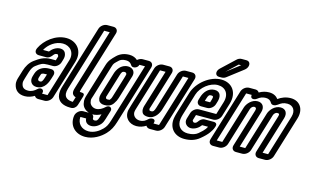

<svg xmlns="http://www.w3.org/2000/svg" viewBox="-106 -1015 2509 1542"><g transform="rotate(15 1149.0 -244.0)"><path d="M344.2 -308 350.3 -328C356.1 -347 360.9 -366 349.9 -389C342.5 -404 327.3 -413 307.3 -413C271.3 -413 240.9 -389 223.9 -366H174.9C200.9 -415 256.7 -457 316.7 -457C377.7 -457 420.4 -407 400.3 -341L303.6 -25H257.6L259.8 -32C267.7 -58 237.9 -75 212.6 -51C194.1 -33 170.8 -19 142.8 -19C109.8 -19 92.5 -31 86.6 -61C83.2 -76 86.9 -88 93.3 -109L109.8 -163C119.6 -195 132.4 -214 146.5 -224C184 -252 198.1 -262 241.1 -262H285.1C310.1 -262 336.5 -283 344.2 -308ZM239.4 25H291.4C317.4 25 344.8 4 352.7 -22L450.3 -341C479.6 -437 419 -507 332 -507C242 -507 159.2 -439 125.5 -368C109.4 -335 129.6 -316 153.6 -316H214.6C236.6 -316 249.9 -330 259.3 -341C268.9 -353 275 -363 292 -363C298 -363 299.7 -362 300.8 -359C308.2 -344 306.7 -349 300.3 -328L295.4 -312H256.4C199.4 -312 163.7 -290 123.5 -260C91.2 -236 71.5 -201 59.8 -163L43.3 -109C37.8 -91 28.5 -67 35.6 -38C45.5 5 76.5 31 127.5 31C156.5 31 184.6 21 207.9 7C212.8 17 223.4 25 239.4 25ZM278.5 -234H260.5C216.5 -234 170.8 -212 156.1 -164L148.8 -140C136.3 -99 158.9 -65 199.9 -65C268.9 -65 291 -134 299.8 -163L308.4 -191C315.7 -215 302.5 -234 278.5 -234ZM245.3 -184H256.3L249.8 -163C237.9 -124 232.2 -115 215.2 -115C202.2 -115 194.2 -125 198.8 -140L206.1 -164C210.4 -178 213.3 -184 245.3 -184Z M655.3 -642 500.9 -137C495.4 -119 490.3 -99 501.4 -83C506.9 -75 517.1 -69 526.5 -67L513.6 -25C470.9 -26 445.8 -42 442.9 -75C441.9 -88 444.2 -102 449.1 -118L609.3 -642ZM560.2 -645 399.1 -118C392.4 -96 390.2 -76 391.4 -57C396.1 3 446.4 25 502.4 25H513.4C534.4 25 553.6 8 559.4 -11L582.9 -88C588.4 -106 581.5 -116 563.5 -116H559.5C551.5 -116 548.1 -118 547.1 -118C547.4 -119 546.9 -124 550.9 -137L706.2 -645C714.1 -671 699.6 -692 673.6 -692H621.6C595.6 -692 568.1 -671 560.2 -645Z M720.4 74C709.4 74 703.2 68 704.3 58C705.2 45 698.7 37 690.5 31H692.5C717.5 31 741 23 762.3 12L753.8 40C746.4 64 739.4 74 720.4 74ZM1018.2 -501H966.2C950.2 -501 934.4 -492 923.7 -483C908.3 -498 885.3 -508 856.3 -508C817.3 -508 781.6 -496 753.4 -469C723.2 -439 703.4 -420 690.6 -378L609.9 -114C601.6 -87 593.8 -68 602.1 -33C608.5 -5 631.1 16 660.1 26H614.1C586.1 26 557.4 51 552.5 80C540.6 165 599.4 221 680.4 221C748.4 221 806.4 182 841.7 145C871.1 114 887.2 81 899.8 40L1050.8 -454C1058.8 -480 1044.2 -501 1018.2 -501ZM841 -458C866 -458 879.3 -449 893.5 -427C903.3 -413 943.5 -417 953.6 -450L953.9 -451H999.9L849.8 40C838.5 77 828.6 96 808.2 117C782 144 741.7 171 695.7 171C637.7 171 598.9 131 603.8 76H651.8C652.6 106 674.1 124 705.1 124C733.1 124 762.7 109 783.6 83C793.6 70 798.9 56 803.8 40L826.4 -34C833.4 -57 807.5 -80 779.2 -53C760.7 -35 733.8 -19 707.8 -19C678.8 -19 657.9 -39 653.4 -57C647.3 -86 649.8 -81 659.9 -114L740.6 -378C750.3 -410 751.4 -407 784.2 -439C795.6 -450 812 -458 841 -458ZM924.5 -358C929.8 -395 899.9 -415 869.9 -415C808.9 -415 781.1 -360 772.2 -331L716.9 -150C711.4 -132 706.5 -113 716.5 -90C725.3 -73 743.2 -66 765.2 -66C789.2 -66 817 -72 836.3 -99C850.7 -120 856.4 -132 861.9 -150L917.2 -331C919.9 -340 923.4 -348 924.5 -358ZM871.4 -348C871.4 -348 869.9 -340 867.2 -331L811.9 -150C807 -134 808.9 -137 796.1 -118C795.1 -118 789.5 -116 780.5 -116C768.5 -116 766.4 -119 765.7 -120C759.3 -135 760.7 -130 766.9 -150L822.2 -331C829.8 -356 835.6 -365 854.6 -365C864.6 -365 872.1 -357 871.4 -348Z M1186.5 -31C1198.1 -69 1152.9 -65 1137 -49C1118.5 -31 1100.8 -19 1070.8 -19C1034.8 -19 1006.4 -47 1013.4 -83C1014.2 -89 1017.9 -101 1023.1 -118L1124.9 -451H1170.9L1080.1 -154C1076.4 -142 1065.5 -116 1076.5 -90C1083.7 -71 1104.9 -65 1125.9 -65C1187.9 -65 1214.9 -124 1224.1 -154L1314.9 -451H1360.9L1230.6 -25H1184.6ZM1166.4 25H1218.4C1244.4 25 1271.8 4 1279.7 -22L1411.8 -454C1419.8 -480 1405.2 -501 1379.2 -501H1327.2C1301.2 -501 1273.8 -480 1265.8 -454L1174.1 -154C1164.9 -124 1157.2 -115 1141.2 -115C1128.2 -115 1126.4 -119 1125.7 -120C1120.4 -132 1124 -134 1130.1 -154L1221.8 -454C1229.8 -480 1215.2 -501 1189.2 -501H1137.2C1111.2 -501 1083.8 -480 1075.8 -454L973.1 -118C967.9 -101 964.2 -89 961.5 -77C949.4 -11 997.5 31 1055.5 31C1085.5 31 1111.3 22 1134.9 7C1139.8 17 1151.4 25 1166.4 25Z M1447.6 -182 1432.7 -133C1421 -95 1450.2 -66 1482.2 -66C1518.2 -66 1549.5 -90 1565.5 -113H1614.5C1611.4 -106 1607.6 -100 1602.1 -92C1595.1 -82 1578.9 -65 1553.5 -44C1534.9 -29 1508.8 -19 1469.8 -19C1412.8 -19 1376.4 -57 1384.5 -116C1386.7 -130 1389.4 -142 1393.4 -155L1448.7 -336C1468.3 -400 1540.7 -457 1604.7 -457C1668.7 -457 1706.7 -408 1684.7 -336L1652 -229H1509C1483 -229 1455.6 -208 1447.6 -182ZM1701.1 -226 1734.7 -336C1764.7 -434 1712 -507 1620 -507C1528 -507 1426.9 -428 1398.7 -336L1343.4 -155C1338.8 -140 1334.9 -124 1332 -108C1320 -23 1375.5 31 1454.5 31C1501.5 31 1544.2 19 1579.1 -10C1607.1 -33 1628.5 -54 1642.6 -74C1654.5 -90 1664.7 -107 1670.8 -127L1672.7 -133C1679.4 -155 1662.8 -163 1650.8 -163H1573.8C1551.8 -163 1535.9 -147 1527.3 -135C1518.6 -123 1512.5 -116 1497.5 -116C1489.5 -116 1481.4 -129 1482.7 -133L1496.7 -179H1639.7C1665.7 -179 1693.1 -200 1701.1 -226ZM1517.6 -257H1567.6C1593.6 -257 1621 -278 1628.9 -304L1636.6 -329C1648.5 -368 1642.3 -413 1590.3 -413C1535.3 -413 1503.9 -366 1492.6 -329L1484.9 -304C1477 -278 1491.6 -257 1517.6 -257ZM1575 -363C1591 -363 1595.5 -358 1586.6 -329L1579.9 -307H1535.9L1542.6 -329C1551.5 -358 1558 -363 1575 -363ZM1633.8 -575 1722.2 -658C1723.2 -658 1723.5 -659 1723.5 -659H1743.5ZM1595.9 -523H1615.9C1632.9 -523 1644.7 -529 1653.9 -536L1780.5 -633C1804 -651 1811.9 -680 1800.1 -697C1794.5 -705 1784.8 -709 1772.8 -709H1735.8C1719.8 -709 1705.9 -703 1693 -690L1583.5 -587C1556.2 -560 1562.9 -523 1595.9 -523Z M2003.7 -457C2027.7 -457 2042.7 -447 2052.5 -430C2063.3 -410 2090.9 -415 2109.2 -429C2131.4 -446 2149.7 -457 2182.7 -457C2230.7 -457 2258.1 -419 2241.3 -364L2137.6 -25H2091.6L2187 -337C2200.2 -380 2182.6 -414 2138.6 -414C2090.6 -414 2053.1 -370 2043 -337L1947.6 -25H1901.6L1997 -337C2010.2 -380 1990.6 -414 1947.6 -414C1899.6 -414 1862.1 -370 1852 -337L1756.6 -25H1710.6L1840.9 -451H1886.9C1881.2 -416 1915.2 -416 1936.1 -432C1958.6 -450 1978.7 -457 2003.7 -457ZM1906.2 -501H1853.2C1827.2 -501 1799.8 -480 1791.8 -454L1659.7 -22C1651.8 4 1666.4 25 1692.4 25H1744.4C1770.4 25 1797.8 4 1805.7 -22L1902 -337C1906.6 -352 1920.3 -364 1932.3 -364C1945.3 -364 1952.8 -356 1947 -337L1850.7 -22C1842.8 4 1857.4 25 1883.4 25H1935.4C1961.4 25 1988.8 4 1996.7 -22L2093 -337C2097.6 -352 2111.3 -364 2123.3 -364C2139.3 -364 2144.1 -360 2137 -337L2040.7 -22C2032.8 4 2047.4 25 2073.4 25H2125.4C2151.4 25 2178.8 4 2186.7 -22L2291.3 -364C2316 -445 2274 -507 2198 -507C2157 -507 2121.4 -492 2094.3 -472C2078.7 -493 2054 -507 2019 -507C1991 -507 1963.9 -500 1936 -484C1930.7 -493 1921.2 -501 1906.2 -501Z"/></g></svg>

Font: DIN Rundschrift
Style: EngKontKu
Weight: 400
Width: 3
Version: Version 1.027